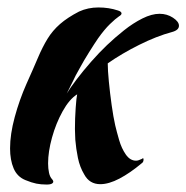

<svg xmlns="http://www.w3.org/2000/svg" viewBox="-20 -489 500 515"><path d="M105 6Q90 6 77.5 3.5Q65 1 48 -6Q26 -15 16.5 -37.5Q7 -60 7 -91Q7 -129 19.5 -175Q32 -221 51 -264Q69 -304 81.5 -333.5Q94 -363 107.5 -385Q121 -407 141 -424.5Q161 -442 192 -458Q216 -469 244 -469Q272 -469 296 -461Q306 -458 306 -453Q306 -449 299 -445Q290 -439 275 -424.5Q260 -410 243 -386Q234 -373 219 -349Q204 -325 196 -310Q188 -296 183 -286.5Q178 -277 176 -272L159 -238Q168 -253 185.5 -276Q203 -299 224.5 -323.5Q246 -348 267 -368Q288 -388 312.5 -407.5Q337 -427 362 -439.5Q387 -452 408 -452Q428 -452 444 -441.5Q460 -431 460 -420Q460 -408 441 -403Q400 -392 353 -368.5Q306 -345 269 -319Q269 -301 272 -270Q275 -239 279.5 -207Q284 -175 289 -153Q293 -136 299.5 -113.5Q306 -91 317.5 -74.5Q329 -58 345 -58Q351 -58 361 -63Q365 -67 365 -61Q365 -54 360 -51Q329 -25 300.5 -10Q272 5 249 5Q220 5 206 -21Q194 -41 189 -65.5Q184 -90 182 -114Q182 -120 181.5 -127.5Q181 -135 181 -143Q181 -171 183 -199.5Q185 -228 187 -236Q166 -223 148 -190.5Q130 -158 119.5 -120Q109 -82 109 -51Q109 -37 111.5 -25.5Q114 -14 120 -8Q126 -1 120 3Q116 6 105 6Z"/></svg>

Font: Praise
Style: Regular
Weight: 400
Designer: Robert E. Leuschke
Foundry: Robert E. Leuschke
Version: Version 1.100; ttfautohint (v1.8.3)